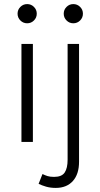

<svg xmlns="http://www.w3.org/2000/svg" viewBox="-20 -695 492 940"><path d="M85 0V-480H141V0ZM113 -581Q93.5 -581 79.8 -594.8Q66 -608.5 66 -628Q66 -647.5 79.8 -661.2Q93.5 -675 113 -675Q132.5 -675 146.2 -661.2Q160 -647.5 160 -628Q160 -608.5 146.2 -594.8Q132.5 -581 113 -581ZM253 225Q227 225 205.5 218.8Q184 212.5 169 205L188 157Q200 163 212.5 167Q225 171 245 171Q282.5 171 296.8 149.5Q311 128 311 87V-480H367V97Q367 157.5 336.8 191.2Q306.5 225 253 225ZM339 -581Q319.5 -581 305.8 -594.8Q292 -608.5 292 -628Q292 -647.5 305.8 -661.2Q319.5 -675 339 -675Q358.5 -675 372.2 -661.2Q386 -647.5 386 -628Q386 -608.5 372.2 -594.8Q358.5 -581 339 -581Z"/></svg>

Font: Geologica Thin
Style: Regular
Weight: 100
Designer: Sindre Bremnes, Frode Helland
Foundry: Monokrom Skriftforlag AS
Version: Version 1.010; ttfautohint (v1.8.4.7-5d5b);gftools[0.9.28]